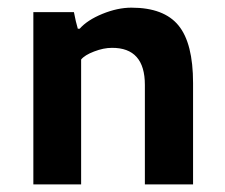

<svg xmlns="http://www.w3.org/2000/svg" viewBox="-20 -486 592 506"><path d="M189.9 -410.2Q210 -433.1 250 -449.5Q290 -465.8 326.2 -465.8Q412.1 -465.8 450.4 -418.9Q488.8 -372.1 488.8 -267.1V0H361.8V-262.2Q361.8 -360.4 274.9 -359.9Q252.9 -359.9 228 -350.3Q203.1 -340.8 193.8 -329.1V0H67.9V-454.1H174.8Q179.7 -428.2 185.1 -410.2Z"/></svg>

Font: Tajawal
Style: Bold
Weight: 700
Designer: Boutros Fonts
Foundry: Created by Boutros International 2017
Version: Version 1.700